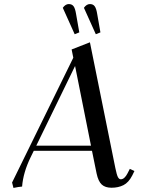

<svg xmlns="http://www.w3.org/2000/svg" viewBox="-20 -926 710 954"><path d="M40 -19 344.2 -639.2 335.9 -680.2 426.8 -715.8 553.2 -90.8Q560.1 -57.1 565.9 -46.1Q571.8 -35.2 580.1 -35.2Q598.6 -35.2 613.8 -64.9L625 -86.9L647.9 -76.2L637.2 -54.2Q619.1 -19 593.5 -6.1Q567.9 6.8 534.2 6.8Q502.9 6.8 485.6 -9Q468.3 -24.9 460 -64L437 -176.8H147.9L132.8 -146Q95.2 -69.3 89.8 1Q71.8 2.4 46.9 7.8ZM160.2 -202.1H432.1L353 -598.1ZM292 -887.2Q305.2 -905.8 321.8 -905.8Q337.4 -905.8 345.5 -895Q353.5 -884.3 357.9 -856.9L374 -765.1L351.1 -755.9ZM397 -887.2Q410.2 -905.8 426.8 -905.8Q442.4 -905.8 450.4 -895Q458.5 -884.3 462.9 -856.9L479 -765.1L456.1 -755.9Z"/></svg>

Font: Dihjauti
Style: Bold Italic
Weight: 700
Italic angle: -9°
Designer: T. Christopher White
Version: Version 3.0.0